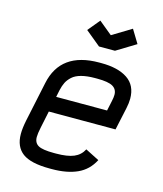

<svg xmlns="http://www.w3.org/2000/svg" viewBox="-108 -781 741 874"><g transform="rotate(15 262.5 -344.5)"><path d="M320.3 -646 410.2 -700.7 448.2 -638.2 356.9 -582.5H281.7L210.4 -641.1L257.3 -697.8ZM312 -439H301.8Q264.2 -439 237.5 -431.9Q210.9 -424.8 195.6 -410.9Q180.2 -397 172.4 -381.3Q164.6 -365.7 159.7 -343.8L152.8 -310.5H392.6L402.8 -358.4Q406.7 -375.5 406.7 -388.2Q406.7 -414.1 385.7 -426.5Q364.7 -439 312 -439ZM208.5 12.2Q119.1 12.2 80.1 -16.8Q41 -45.9 41 -106.4Q41 -133.3 48.8 -171.4L88.4 -358.4Q120.6 -512.2 301.8 -512.2H312Q390.6 -512.2 435.5 -482.2Q480.5 -452.1 480.5 -389.2Q480.5 -369.6 475.1 -343.8L452.1 -237.3H137.7L121.1 -157.7Q114.7 -127.4 114.7 -111.3Q114.7 -84 134.8 -72.5Q154.8 -61 208.5 -61H218.8Q272.5 -61 302.5 -73.7Q332.5 -86.4 347.2 -115.2L412.6 -82Q386.7 -31.7 338.1 -9.8Q289.6 12.2 218.8 12.2Z"/></g></svg>

Font: Anka/Coder Condensed
Style: Italic
Weight: 400
Width: 4
Italic angle: -12°
Monospace: yes
Version: Version 001.100